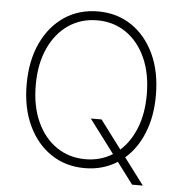

<svg xmlns="http://www.w3.org/2000/svg" viewBox="-55 -790 863 912"><g transform="rotate(5 376.0 -334.0)"><path d="M376.5 9.8Q285.6 9.8 216.1 -36.9Q146.5 -83.5 107.2 -167.5Q67.9 -251.5 67.9 -363.3Q67.9 -475.6 107.2 -559.8Q146.5 -644 216.1 -690.7Q285.6 -737.3 376.5 -737.3Q467.3 -737.3 536.4 -690.7Q605.5 -644 644.8 -560.1Q684.1 -476.1 684.1 -363.3Q684.1 -262.7 652.3 -184.6Q620.6 -106.4 564.5 -58.1L659.7 68.4H608.4L531.7 -33.7Q463.4 9.8 376.5 9.8ZM385.7 -227.5H437L538.1 -92.8Q585.9 -135.3 613.3 -204.3Q640.6 -273.4 640.6 -363.3Q640.6 -464.4 606.7 -538.8Q572.8 -613.3 513.2 -654.1Q453.6 -694.8 376.5 -694.8Q299.3 -694.8 239.5 -654.3Q179.7 -613.8 145.5 -539.3Q111.3 -464.8 111.3 -363.3Q111.3 -262.7 145.3 -188.5Q179.2 -114.3 239 -73.5Q298.8 -32.7 376.5 -32.7Q448.2 -32.7 505.4 -68.4Z"/></g></svg>

Font: Inter Extra Light
Style: Regular
Weight: 200
Designer: Rasmus Andersson
Foundry: rsms
Version: Version 4.000;git-3c8e0fc